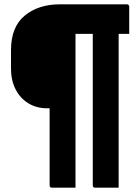

<svg xmlns="http://www.w3.org/2000/svg" viewBox="-20 -720 640 890"><path d="M410 139V-563H330V150H221Q210 150 210 139V-218H199Q149 -218 111 -241.5Q73 -265 52 -306.5Q31 -348 31 -402V-488Q31 -595 94.5 -647.5Q158 -700 258 -700H568Q573 -700 576 -697Q579 -694 579 -689V-563H530V150H421Q410 150 410 139Z"/></svg>

Font: Recursive Mn Lnr St XBd
Style: Regular
Weight: 800
Monospace: yes
Version: Version 1.079;hotconv 1.0.112;makeotfexe 2.5.65598; ttfautoh